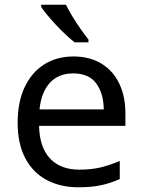

<svg xmlns="http://www.w3.org/2000/svg" viewBox="-20 -786 604 816"><path d="M292 -546Q361 -546 410.5 -516Q460 -486 486.5 -431.5Q513 -377 513 -304V-251H146Q148 -160 192.5 -112.5Q237 -65 317 -65Q368 -65 407.5 -74.5Q447 -84 489 -102V-25Q448 -7 408 1.5Q368 10 313 10Q237 10 178.5 -21Q120 -52 87.5 -113.5Q55 -175 55 -264Q55 -352 84.5 -415Q114 -478 167.5 -512Q221 -546 292 -546ZM291 -474Q228 -474 191.5 -433.5Q155 -393 148 -321H421Q420 -389 389 -431.5Q358 -474 291 -474ZM260 -766Q271 -744 287.5 -716.5Q304 -689 322.5 -663Q341 -637 356 -618V-606H297Q274 -624 245 -652.5Q216 -681 191.5 -709.5Q167 -738 155 -756V-766Z"/></svg>

Font: Noto Kufi Arabic
Style: Regular
Weight: 400
Designer: Monotype Design Team, David Williams, Khaled Hosny
Foundry: Google LLC
Version: Version 2.109; ttfautohint (v1.8.4.7-5d5b)